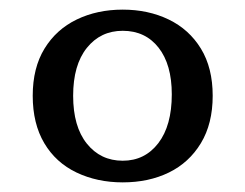

<svg xmlns="http://www.w3.org/2000/svg" viewBox="-20 -707 510 399"><path d="M235 -328Q182 -328 139 -348.5Q96 -369 72 -409.5Q48 -450 48 -508Q48 -566 72.5 -606Q97 -646 139.5 -666.5Q182 -687 235 -687Q288 -687 330.5 -666.5Q373 -646 397.5 -606Q422 -566 422 -508Q422 -450 397.5 -409.5Q373 -369 331 -348.5Q289 -328 235 -328ZM235 -373Q281 -373 309 -409.5Q337 -446 337 -511Q337 -573 309.5 -608Q282 -643 235 -643Q189 -643 160.5 -607.5Q132 -572 132 -508Q132 -444 160.5 -408.5Q189 -373 235 -373Z"/></svg>

Font: Montagu Slab 24pt
Style: Regular
Weight: 400
Designer: Florian Karsten
Foundry: Florian Karsten
Version: Version 1.000